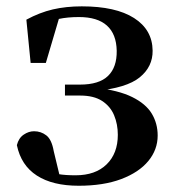

<svg xmlns="http://www.w3.org/2000/svg" viewBox="-20 -572 547 608"><path d="M229.1 16.2Q146.7 16.2 96.8 -16Q46.8 -48.1 33.4 -112.4Q39.1 -134.9 55 -145.6Q70.9 -156.4 87.8 -156.4Q109.8 -156.4 126.8 -143.2Q143.7 -130.1 150.1 -93.6L171.7 -3.9L115 -34.8Q143.1 -24.4 165.1 -20.6Q187 -16.9 219.4 -16.9Q282.2 -16.9 317.6 -51.5Q353.1 -86.1 353.1 -145.1Q353.1 -178.6 341.3 -207Q329.5 -235.3 303.2 -252.4Q277 -269.4 233.9 -269.4H185.7V-304.1H233.1Q293.9 -304.1 322.2 -331.7Q350.4 -359.2 349.6 -411.2Q348.6 -464.1 318.6 -491Q288.6 -518 230.1 -518Q193.9 -518 166 -512Q138.1 -505.9 109.5 -491L169.3 -522L125.2 -372.8H77L63.5 -509.7Q105.4 -532.4 147.3 -542.2Q189.3 -551.9 238.9 -551.9Q346.5 -551.9 404.5 -514.9Q462.6 -477.8 463.3 -411.7Q464 -361.1 422.6 -327.2Q381.2 -293.2 280 -283.6L281.3 -294.5Q355.3 -286.1 398.6 -264.7Q441.9 -243.3 460.6 -212.2Q479.3 -181.1 479.3 -142.8Q479.3 -98 449.6 -62Q419.9 -26.1 363.8 -4.9Q307.7 16.2 229.1 16.2Z"/></svg>

Font: Noto Serif SC
Style: Regular
Weight: 200
Designer: Ryoko NISHIZUKA 西塚涼子 (kana & ideographs); Frank Grießhammer (Latin, Greek & Cyrillic); Wenlong ZHANG 张文龙 (bopomofo); San
Foundry: Adobe
Version: Version 2.001;hotconv 1.1.0;makeotfexe 2.6.0